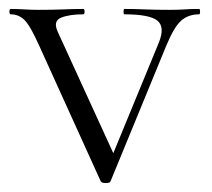

<svg xmlns="http://www.w3.org/2000/svg" viewBox="-20 -406 473 429"><path d="M425 -386Q427 -386 427 -380Q427 -374 425 -374Q401 -374 385 -360Q369 -346 352 -305L227 -1Q226 3 216.5 3Q207 3 205 -1L68 -303Q48 -348 35 -361Q22 -374 4 -374Q1 -374 1 -380Q1 -386 4 -386Q18 -386 34.5 -385Q51 -384 65 -384Q98 -384 122 -385Q146 -386 166 -386Q169 -386 169 -380Q169 -374 166 -374Q135 -374 116.5 -366.5Q98 -359 109 -335L239 -51L216 -22L335 -311Q349 -346 331.5 -360Q314 -374 258 -374Q256 -374 256 -380Q256 -386 258 -386Q282 -386 303.5 -385Q325 -384 359 -384Q380 -384 393 -385Q406 -386 425 -386Z"/></svg>

Font: Cormorant Light Light
Style: Regular
Weight: 300
Version: Version 4.000